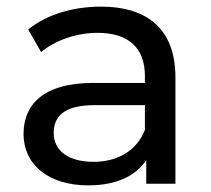

<svg xmlns="http://www.w3.org/2000/svg" viewBox="-20 -554 636 579"><path d="M417 -162C392 -99 334 -66 262 -66C187 -66 142 -99 142 -153C142 -200 169 -237 266 -237H417ZM246 5C330 5 389 -23 421 -71V0H509V-321C509 -464 427 -534 284 -534C200 -534 120 -510 65 -465L104 -397C146 -432 210 -455 274 -455C369 -455 417 -408 417 -325V-304H262C105 -304 51 -234 51 -150C51 -58 126 5 246 5Z"/></svg>

Font: Montserrat-Alt1 Med
Style: Regular
Weight: 500
Designer: Differentunic
Foundry: Differentunic
Version: Version 7.222